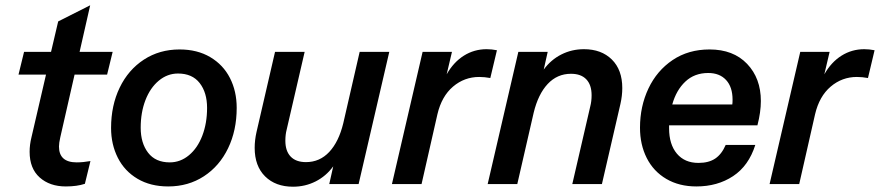

<svg xmlns="http://www.w3.org/2000/svg" viewBox="-20 -696 3327 726"><path d="M262 -414 208 -177Q203 -155 203 -142Q203 -82 270 -82Q294 -82 322 -87L301 -1Q271 9 229 9Q168 9 130 -25Q92 -59 92 -122Q92 -149 99 -177L154 -414H50L71 -500H173L200 -615L321 -676L281 -500H406L385 -414Z M400 -212Q400 -297 432.5 -364.5Q465 -432 524 -470.5Q583 -509 659 -509Q726 -509 775 -480Q824 -451 849.5 -401Q875 -351 875 -288Q875 -203 842.5 -135.5Q810 -68 751 -29.5Q692 9 616 9Q549 9 500 -20Q451 -49 425.5 -99.5Q400 -150 400 -212ZM763 -288Q763 -346 735 -382Q707 -418 653 -418Q613 -418 580.5 -391Q548 -364 530 -317.5Q512 -271 512 -213Q512 -155 540 -118.5Q568 -82 622 -82Q662 -82 694.5 -109Q727 -136 745 -183Q763 -230 763 -288Z M1340 -500H1452L1336 0H1225L1240 -67Q1213 -30 1173.5 -10Q1134 10 1088 10Q1022 10 982.5 -29Q943 -68 943 -137Q943 -166 950 -197L1020 -500H1132L1064 -206Q1059 -187 1059 -164Q1059 -125 1079 -104Q1099 -83 1137 -83Q1189 -83 1225 -121.5Q1261 -160 1278 -230Z M1859 -506 1834 -401Q1812 -405 1792 -405Q1736 -405 1693 -368.5Q1650 -332 1634 -264L1574 0H1462L1578 -500H1689L1669 -415Q1695 -461 1734 -485.5Q1773 -510 1820 -510Q1839 -510 1859 -506Z M2333 -363Q2333 -334 2326 -303L2256 0H2144L2212 -294Q2217 -313 2217 -336Q2217 -375 2197 -396Q2177 -417 2139 -417Q2087 -417 2051 -378.5Q2015 -340 1998 -270L1936 0H1824L1940 -500H2051L2036 -433Q2063 -470 2102.5 -490Q2142 -510 2188 -510Q2254 -510 2293.5 -471Q2333 -432 2333 -363Z M2510 -222V-211Q2510 -150 2539.5 -115Q2569 -80 2621 -80Q2660 -80 2684.5 -96.5Q2709 -113 2724 -148H2836Q2811 -69 2752 -30Q2693 9 2613 9Q2548 9 2499.5 -19.5Q2451 -48 2425.5 -98.5Q2400 -149 2400 -213Q2400 -294 2432 -361.5Q2464 -429 2523.5 -469Q2583 -509 2663 -509Q2753 -509 2805 -454.5Q2857 -400 2857 -314Q2857 -272 2844 -222ZM2522 -301H2749Q2750 -307 2750 -319Q2750 -367 2725.5 -393.5Q2701 -420 2658 -420Q2606 -420 2571.5 -387.5Q2537 -355 2522 -301Z M3287 -506 3262 -401Q3240 -405 3220 -405Q3164 -405 3121 -368.5Q3078 -332 3062 -264L3002 0H2890L3006 -500H3117L3097 -415Q3123 -461 3162 -485.5Q3201 -510 3248 -510Q3267 -510 3287 -506Z"/></svg>

Font: CBA Beacon Sans Bold
Style: Italic
Weight: 700
Italic angle: -13°
Designer: Wei Huang
Foundry: Wei Huang
Version: Version 1.002